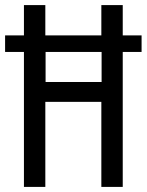

<svg xmlns="http://www.w3.org/2000/svg" viewBox="-22 -734 576 754"><path d="M72 0H156V-334H376V0H460V-530H534V-595H460V-714H376V-595H156V-714H72V-595H-2V-530H72ZM157 -412V-530H377V-412Z"/></svg>

Font: Noto Sans Devanagari ExtraCondensed
Style: Regular
Weight: 400
Width: 2
Designer: Jelle Bosma - Monotype Design Team
Foundry: Monotype Imaging Inc.
Version: Version 2.004